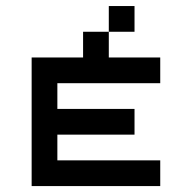

<svg xmlns="http://www.w3.org/2000/svg" viewBox="-20 -628 648 648"><path d="M347.2 -520.8V-607.6H434V-520.8ZM347.2 -434H520.8V-347.2H173.6V-260.4H434V-173.6H173.6V-86.8H520.8V0H86.8V-434H260.4V-520.8H347.2Z"/></svg>

Font: 8-bit Operator+ 8
Style: Regular
Weight: 400
Designer: GrandChaos9000
Version: Version 1.3.0 - August 1, 2014